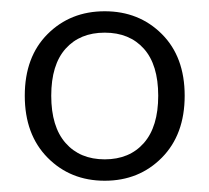

<svg xmlns="http://www.w3.org/2000/svg" viewBox="-20 -733 372 341"><path d="M166 -412Q105 -412 64.5 -453Q24 -494 24 -563Q24 -632 64.5 -672.5Q105 -713 166 -713Q227 -713 267.5 -672.5Q308 -632 308 -563Q308 -494 267.5 -453Q227 -412 166 -412ZM166 -450Q210 -450 235.5 -479Q261 -508 261 -563Q261 -618 235.5 -646.5Q210 -675 166 -675Q122 -675 96.5 -646.5Q71 -618 71 -563Q71 -508 96.5 -479Q122 -450 166 -450Z"/></svg>

Font: Nunito Light
Style: Regular
Weight: 300
Designer: Vernon Adams
Foundry: Vernon Adams
Version: Version 3.601; ttfautohint (v1.8.2.53-6de2)